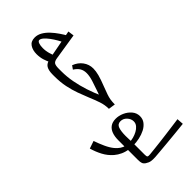

<svg xmlns="http://www.w3.org/2000/svg" viewBox="-57 -996 1715 1715"><g transform="rotate(45 800.5 -139.0)"><path d="M160.6 -27.3Q111.3 -27.3 77.6 -49.6Q43.9 -71.8 43.9 -121.1Q43.9 -156.2 62.7 -188.7Q81.5 -221.2 112.1 -249.8Q142.6 -278.3 178.5 -302.7Q214.4 -327.1 249 -346.2L262.2 -274.9Q238.8 -265.1 209 -248Q179.2 -231 151.9 -210.7Q124.5 -190.4 106.7 -170.2Q88.9 -149.9 88.9 -133.8Q88.9 -120.1 110.1 -112.5Q131.3 -105 162.6 -105Q201.7 -105 235.4 -115.7Q269 -126.5 283.2 -131.3L297.4 -63.5Q274.4 -50.3 238.5 -38.8Q202.6 -27.3 160.6 -27.3ZM391.6 0Q339.4 0 311.3 -17.1Q283.2 -34.2 273.9 -83L219.2 -371.6L276.4 -379.4L315.4 -132.8Q320.8 -96.7 336.7 -86.2Q352.5 -75.7 391.6 -75.7ZM391.6 0V-75.7Q405.3 -75.7 409.4 -66.9Q413.6 -58.1 413.6 -37.6Q413.6 -19.5 409.2 -9.8Q404.8 0 391.6 0Z M391.6 0V-75.7H427.2Q494.6 -75.7 563.5 -88.6Q632.3 -101.6 700.9 -124Q769.5 -146.5 835.9 -176.3L830.1 -159.7Q821.3 -162.1 812 -165.3Q802.7 -168.5 792.5 -172.1Q782.2 -175.8 771 -179.7Q728 -195.3 680.9 -210Q633.8 -224.6 597.7 -224.6Q562.5 -224.6 536.6 -209.5Q510.7 -194.3 488.3 -159.2L455.6 -182.1Q475.6 -235.4 516.8 -265.6Q558.1 -295.9 610.4 -295.9Q643.1 -295.9 684.3 -285.2Q725.6 -274.4 794.9 -247.1Q835.9 -231.4 863 -221.9Q890.1 -212.4 915 -208.3Q939.9 -204.1 973.1 -204.1L963.4 -139.2Q913.6 -139.2 865 -122.6Q816.4 -106 763.2 -83.5Q716.8 -64.5 664.1 -45.2Q611.3 -25.9 549.3 -12.9Q487.3 0 412.6 0ZM391.6 0Q378.4 0 374 -9.8Q369.6 -19.5 369.6 -37.6Q369.6 -58.1 373.8 -66.9Q377.9 -75.7 391.6 -75.7Z M1093.8 232.4 1069.3 160.6Q1119.6 143.6 1166.5 122.1Q1213.4 100.6 1244.6 74.7Q1290.5 36.6 1302.2 -11.7L1320.8 0H1220.7Q1174.3 0 1140.4 -12.5Q1106.4 -24.9 1087.6 -51Q1068.8 -77.1 1068.4 -118.2Q1067.9 -157.2 1085.4 -196.8Q1103 -236.3 1134.3 -262.9Q1165.5 -289.6 1206.5 -289.6Q1243.2 -289.6 1270 -268.8Q1296.9 -248 1314.2 -214.4Q1331.5 -180.7 1340.3 -140.1Q1349.1 -99.6 1349.1 -60.1L1326.7 -75.7H1405.8V0H1322.3L1346.7 -16.1Q1341.3 25.4 1326.2 59.1Q1311 92.8 1288.1 119.6Q1250.5 163.1 1200.4 189.7Q1150.4 216.3 1093.8 232.4ZM1304.2 -64Q1304.2 -83 1297.4 -109.1Q1290.5 -135.3 1277.3 -159.9Q1264.2 -184.6 1244.6 -200.9Q1225.1 -217.3 1199.7 -217.3Q1167.5 -217.3 1140.9 -192.6Q1114.3 -168 1114.3 -133.8Q1114.3 -96.7 1148.7 -85Q1183.1 -73.2 1241.2 -73.2Q1260.3 -73.2 1281.5 -74.2Q1302.7 -75.2 1325.7 -75.7ZM1405.8 0V-75.7Q1419.4 -75.7 1423.6 -66.9Q1427.7 -58.1 1427.7 -37.6Q1427.7 -19.5 1423.3 -9.8Q1418.9 0 1405.8 0Z M1405.8 0V-75.7H1479.5Q1500.5 -75.7 1506.8 -81.5Q1513.2 -87.4 1510.7 -110.4Q1507.3 -145.5 1503.4 -180.9Q1499.5 -216.3 1495.1 -253.2Q1490.7 -290 1485.6 -329.6Q1480.5 -369.1 1474.6 -413.1Q1468.8 -457 1461.9 -506.8L1524.9 -511.2Q1530.8 -457.5 1536.6 -397.7Q1542.5 -337.9 1547.6 -282.5Q1552.7 -227.1 1556.2 -185.8Q1559.6 -144.5 1561 -127.4Q1563 -97.2 1559.3 -75Q1555.7 -52.7 1540 -28.8Q1528.8 -11.7 1513.4 -5.9Q1498 0 1470.2 0ZM1405.8 0Q1392.6 0 1388.2 -9.8Q1383.8 -19.5 1383.8 -37.6Q1383.8 -58.1 1387.9 -66.9Q1392.1 -75.7 1405.8 -75.7Z"/></g></svg>

Font: Markazi Text
Style: Regular
Weight: 400
Designer: Borna Izadpanah (Arabic designer), Fiona Ross (Arabic design director) and Florian Runge (Latin designer)
Foundry: Borna Izadpanah and Florian Runge
Version: Version 1.000